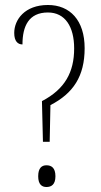

<svg xmlns="http://www.w3.org/2000/svg" viewBox="-20 -744 405 769"><path d="M148 -339 152 -176H179L182 -323C273 -370 319 -438 319 -551C319 -663 260 -724 172 -724C79 -724 37 -665 37 -612C37 -578 52 -566 70 -566C70 -639 95 -694 172 -694C241 -694 277 -637 277 -550C277 -455 240 -387 148 -339ZM166 5C186 5 202 -5 202 -38C202 -72 186 -82 166 -82C148 -82 133 -72 133 -38C133 -5 148 5 166 5Z"/></svg>

Font: Noto Serif Lao ExtraCondensed ExtraLight
Style: Regular
Weight: 200
Width: 2
Designer: Monotype Design Team
Foundry: Monotype Imaging Inc.
Version: Version 2.003